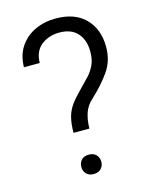

<svg xmlns="http://www.w3.org/2000/svg" viewBox="-111 -793 684 870"><g transform="rotate(-15 231.5 -358.0)"><path d="M253.9 -199.2H179.2Q179.7 -243.7 187.5 -272.9Q195.3 -302.2 213.4 -326.9Q231.4 -351.6 261.7 -381.8Q286.1 -406.2 305.7 -427.5Q325.2 -448.7 336.7 -474.1Q348.1 -499.5 348.1 -535.2Q348.1 -589.8 319.1 -622.3Q290 -654.8 234.4 -654.8Q184.6 -654.8 149.4 -627.2Q114.3 -599.6 113.3 -544.4H39.1Q40 -600.1 66.2 -639.4Q92.3 -678.7 136.2 -699.7Q180.2 -720.7 234.4 -720.7Q324.7 -720.7 373.8 -670.4Q422.9 -620.1 422.9 -537.1Q422.9 -471.7 387.7 -422.4Q352.5 -373 303.7 -328.1Q274.9 -302.7 264.4 -269.8Q253.9 -236.8 253.9 -199.2ZM173.3 -40Q173.3 -59.6 185.3 -72.8Q197.3 -85.9 219.7 -85.9Q242.7 -85.9 254.9 -72.8Q267.1 -59.6 267.1 -40Q267.1 -21.5 254.9 -8.3Q242.7 4.9 219.7 4.9Q197.3 4.9 185.3 -8.3Q173.3 -21.5 173.3 -40Z"/></g></svg>

Font: Vazirmatn RD UI Light
Style: Regular
Weight: 300
Designer: Saber Rastikerdar
Foundry: Saber Rastikerdar
Version: Version 33.003